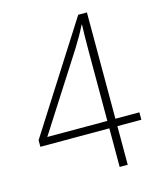

<svg xmlns="http://www.w3.org/2000/svg" viewBox="-109 -796 726 874"><g transform="rotate(-15 254.0 -359.0)"><path d="M497 -182H384V0H346V-182H21V-213L343 -718H384V-217H497ZM346 -542Q346 -588 346.5 -614Q347 -640 348 -670H346Q333 -644 321 -623Q309 -602 293 -576L63 -217H346Z"/></g></svg>

Font: Noto Sans Lao Looped SemiCondensed ExtraLight
Style: Regular
Weight: 200
Width: 4
Designer: Mark Frömberg, Ben Mitchell
Foundry: The Fontpad Ltd
Version: Version 1.002; ttfautohint (v1.8.4.7-5d5b)